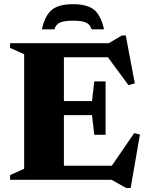

<svg xmlns="http://www.w3.org/2000/svg" viewBox="-20 -882 722 942"><path d="M29.5 0V-23L98.5 -54V-616L29.5 -647V-670H513.5L578 -708H597L641.5 -472.5L610 -464.5L509.5 -601H293.5V-386H431.5L442.5 -482.5H498V-220.5H442.5L431.5 -317H293.5V-69H528.5L638.5 -229L666.5 -222L621 40.5H599.5L527 0ZM338 -780.5Q295.5 -780.5 274.8 -771.5Q254 -762.5 247 -738H185.5Q201.5 -808.5 235.8 -835Q270 -861.5 338 -861.5Q406.5 -861.5 440.5 -835Q474.5 -808.5 490.5 -738H429Q422.5 -762.5 401.5 -771.5Q380.5 -780.5 338 -780.5Z"/></svg>

Font: Newsreader 16pt ExtraBold
Style: Regular
Weight: 800
Designer: Hugues Gentile
Foundry: Production Type
Version: Version 1.003; ttfautohint (v1.8.3)